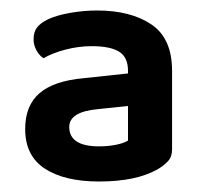

<svg xmlns="http://www.w3.org/2000/svg" viewBox="-20 -642 394 366"><path d="M169 -363Q186 -363 201 -366Q216 -369 224 -374V-440L167 -434Q112 -429 112 -400Q112 -363 169 -363ZM165 -622Q229 -622 268.5 -595.5Q308 -569 308 -507V-357Q308 -343 300 -334.5Q292 -326 280 -319Q239 -296 169 -296Q103 -296 65.5 -320.5Q28 -345 28 -396Q28 -441 55.5 -464.5Q83 -488 140 -493L224 -502V-507Q224 -533 207 -543.5Q190 -554 155 -554Q130 -554 105 -547.5Q80 -541 63 -531Q55 -536 49.5 -546Q44 -556 44 -567Q44 -581 50.5 -589.5Q57 -598 71 -605Q88 -613 114 -617.5Q140 -622 165 -622Z"/></svg>

Font: Baloo Thambi 2 SemiBold
Style: Regular
Weight: 600
Designer: Aadarsh Rajan and Ek Type
Foundry: Ek Type
Version: Version 1.640;hotconv 1.0.111;makeotfexe 2.5.65597; ttfautoh